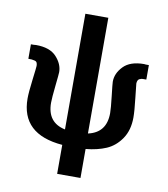

<svg xmlns="http://www.w3.org/2000/svg" viewBox="-92 -766 877 1005"><g transform="rotate(10 346.5 -263.5)"><path d="M27 -405V-482H43Q44 -482 48 -482.5Q52 -483 54 -483Q128 -483 163 -445Q198 -407 198 -364Q198 -354 191 -289.5Q184 -225 184 -199Q184 -94 280 -74V-689H402V-74Q498 -95 498 -199Q498 -225 490.5 -289Q483 -353 483 -364Q483 -408 519 -445.5Q555 -483 629 -483Q630 -483 633 -482.5Q636 -482 638 -482H654V-405Q653 -405 647.5 -405Q642 -405 640.5 -405Q639 -405 634 -405Q629 -405 627.5 -404Q626 -403 622 -402Q618 -401 616.5 -400Q615 -399 612.5 -396.5Q610 -394 609 -391Q608 -388 607 -384.5Q606 -381 606 -376Q606 -370 614 -301.5Q622 -233 622 -198Q622 -130 590.5 -84Q559 -38 512.5 -18Q466 2 404 8V162H280V8Q59 -10 59 -200Q59 -232 67.5 -300Q76 -368 76 -376Q76 -387 72.5 -393.5Q69 -400 59 -402Q49 -404 45 -404.5Q41 -405 27 -405Z"/></g></svg>

Font: Coval
Style: Bold
Weight: 700
Foundry: Context Ltd
Version: Version 001.000